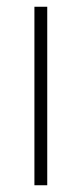

<svg xmlns="http://www.w3.org/2000/svg" viewBox="-20 -549 242 569"><path d="M120 0V-529H82V0Z"/></svg>

Font: Noto Sans Thai SemCond ExtLt
Style: Regular
Weight: 200
Width: 4
Designer: Monotype Design Team
Foundry: Monotype Imaging Inc.
Version: Version 2.002